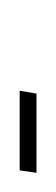

<svg xmlns="http://www.w3.org/2000/svg" viewBox="51 -757 58 200"><g transform="rotate(90 80.0 -657.0)"><path d="M74.5 -648.5H157.5L160 -666H77.5Z"/></g></svg>

Font: Anybody UltraCondensed ExtraLight
Style: Italic
Weight: 250
Width: 1
Italic angle: -10°
Version: Version 1.113;gftools[0.9.25]